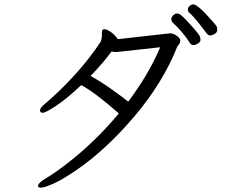

<svg xmlns="http://www.w3.org/2000/svg" viewBox="-20 -826 1040 882"><path d="M716 -609 516 -587H509Q501 -587 493 -590Q454 -537 396 -477Q442 -452 495.5 -414Q549 -376 569 -359Q663 -484 716 -609ZM521 -646 761 -673Q777 -673 792.5 -661Q808 -649 808 -642Q808 -635 807 -632Q806 -629 804 -625Q802 -621 799 -618Q796 -615 794 -611Q728 -445 597 -291Q466 -137 330 -44Q264 1 223.5 18.5Q183 36 170 36Q157 36 155 31V28Q155 14 192.5 -8Q230 -30 286 -73Q416 -173 526 -305Q413 -404 353 -435Q284 -370 236.5 -339Q189 -308 176.5 -308Q164 -308 164 -319Q164 -330 181 -344Q342 -482 443 -635Q445 -640 448 -658V-677Q448 -692 459.5 -692Q471 -692 490.5 -678Q510 -664 521 -646ZM852 -629Q822 -677 772 -724Q767 -729 767 -738Q767 -747 775.5 -755.5Q784 -764 793 -764Q802 -764 811 -757Q820 -750 838.5 -730.5Q857 -711 874.5 -690.5Q892 -670 896.5 -662Q901 -654 901 -643.5Q901 -633 889.5 -626Q878 -619 868 -619Q858 -619 852 -629ZM868 -806Q889 -806 959 -725Q972 -710 975 -705Q978 -700 978 -688.5Q978 -677 966 -670Q954 -663 945 -663Q936 -663 929 -673Q922 -683 894.5 -718Q867 -753 849 -768Q843 -774 843 -782.5Q843 -791 851 -798.5Q859 -806 868 -806Z"/></svg>

Font: LXGW Bright GB
Style: Regular
Weight: 400
Designer: Christian Thalmann (Catharsis Fonts)
Foundry: LXGW / Christian Thalmann (Catharsis Fonts) / Fontworks Inc.
Version: Version 5.510